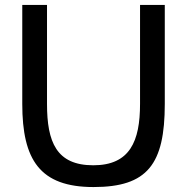

<svg xmlns="http://www.w3.org/2000/svg" viewBox="-20 -742 756 776"><path d="M70 -322C70 -96 141 14 358 14C576 14 646 -78 646 -322V-722H546V-322C546 -171 505 -74 357 -74C208 -74 170 -168 170 -322V-722H70Z"/></svg>

Font: Perun
Style: Regular
Weight: 400
Foundry: Copyright (c) Stefan Peev, Context Ltd, 2016
Version: Version 1.089